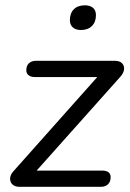

<svg xmlns="http://www.w3.org/2000/svg" viewBox="-20 -721 503 741"><path d="M369.5 0H54.7Q37.8 0 28 -9.2Q18.3 -18.4 19 -32.7Q19.7 -47 32.3 -60.6L373.6 -444.1L377.1 -423.6H115.1Q99.1 -423.6 90.3 -430.7Q81.5 -437.7 81.5 -449.9Q81.5 -467.4 91.7 -476.9Q101.9 -486.3 119 -486.3H422.8Q441.8 -486.3 451 -476.9Q460.2 -467.4 458.8 -452.9Q457.3 -438.3 442.2 -422.2L101.5 -40.3L98 -62.7H373.4Q407 -62.7 407 -37Q407 -19.9 397 -10Q387 0 369.5 0ZM292.3 -605.2Q272.2 -605.2 261 -615.3Q249.7 -625.4 249.7 -643.1Q249.7 -670.1 265.1 -685.3Q280.6 -700.5 307.6 -700.5Q327.7 -700.5 339 -690.7Q350.3 -680.9 350.3 -662.6Q350.3 -636.1 334.8 -620.7Q319.3 -605.2 292.3 -605.2Z"/></svg>

Font: Nunito Variable Extra Light
Style: Italic
Weight: 200
Italic angle: -9°
Designer: Vernon Adams
Foundry: Vernon Adams
Version: Version 3.602